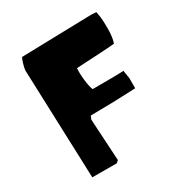

<svg xmlns="http://www.w3.org/2000/svg" viewBox="-170 -864 950 995"><g transform="rotate(-30 305.5 -366.5)"><path d="M256.8 -11.2 242.7 0.5 97.2 0 73.7 -651.9Q74.7 -665.5 79.6 -683.1Q84.5 -700.7 88.9 -711.4L93.8 -722.2L512.7 -732.9L543.5 -731Q545.9 -718.8 549.1 -698.2Q552.2 -677.7 552.2 -627.9Q552.2 -578.1 541 -543.9Q508.3 -539.6 311.5 -529.8Q311 -521.5 310.5 -507.6Q310.1 -493.7 313.7 -457.8Q317.4 -421.9 327.1 -395L453.6 -395.5Q457.5 -395.5 463.6 -395.8Q469.7 -396 482.9 -396.2Q496.1 -396.5 504.9 -396.7Q513.7 -397 513.2 -397.5Q512.7 -397.9 514.6 -385.7Q516.6 -373.5 518.6 -361.3L520.5 -349.1V-288.6Q409.2 -282.7 250.5 -281.2L242.2 -261.2Z"/></g></svg>

Font: Noot
Style: Regular
Weight: 400
Designer: Amos Jerbi
Foundry: Amos Jerbi
Version: Version 1.000;PS 001.001;hotconv 1.0.56